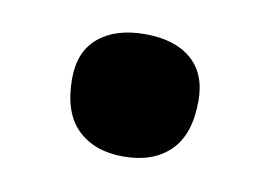

<svg xmlns="http://www.w3.org/2000/svg" viewBox="-37 -489 392 282"><g transform="rotate(10 159.5 -348.5)"><path d="M159.7 -257.8Q116.2 -257.8 91.1 -282.5Q65.9 -307.1 65.9 -357.4Q65.9 -397.9 91.3 -419.2Q116.7 -440.4 160.6 -440.4Q204.6 -440.4 229.5 -419.2Q254.4 -397.9 254.4 -357.4Q254.4 -307.1 229.2 -282.5Q204.1 -257.8 159.7 -257.8Z"/></g></svg>

Font: Pinar-FD SemiBold
Style: Regular
Weight: 600
Designer: Amin Abedi
Version: Version 2.000